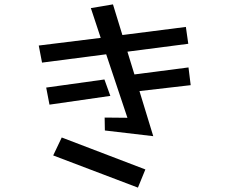

<svg xmlns="http://www.w3.org/2000/svg" viewBox="-20 -800 1040 877"><path d="M458 -263 562 -262 465 -552 172 -514 157 -592 440 -627 395 -763 496 -780 539 -640 829 -677 840 -600 562 -564 594 -460 841 -492 851 -411 617 -384 680 -178 459 -204ZM191 -400 457 -437 484 -362 206 -322ZM262 -172 644 -26 610 57 223 -90Z"/></svg>

Font: Stick
Style: Regular
Weight: 400
Designer: Fontworks Inc.
Foundry: Fontworks Inc.
Version: Version 1.100